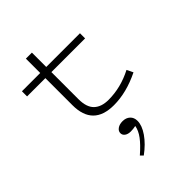

<svg xmlns="http://www.w3.org/2000/svg" viewBox="-274 -731 1240 1240"><g transform="rotate(-45 346.0 -111.5)"><path d="M625 -48Q501 13 386 13Q196 13 196 -177V-424H29V-471H196V-602H251V-471H559V-424H251V-177Q251 -103 286 -69.5Q321 -36 386 -36Q498 -36 604 -91ZM292 379 274 361Q327 315 354.5 278Q382 241 388 205Q365 210 343 210Q318 210 302.5 199Q287 188 287 170Q287 151 305 138Q323 125 352 125Q383 125 402.5 143Q422 161 422 192Q422 234 387.5 284Q353 334 292 379Z"/></g></svg>

Font: BioRhyme Expanded Light
Style: Regular
Weight: 300
Width: 7
Designer: Aoife Mooney
Foundry: Aoife Mooney Type
Version: Version 1.000